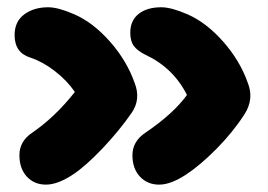

<svg xmlns="http://www.w3.org/2000/svg" viewBox="-20 -559 735 526"><path d="M33.2 -133.8Q33.2 -172.4 68.8 -195.8Q131.3 -238.8 185.1 -307.1Q163.6 -338.4 130.6 -364Q97.7 -389.6 64 -400.9Q20 -414.1 20 -462.9Q20 -500 46.4 -519.5Q72.8 -539.1 111.8 -539.1Q139.2 -539.1 183.1 -520Q234.9 -497.6 281.2 -445.1Q327.6 -392.6 349.1 -331.1Q366.2 -287.1 340.8 -250Q306.6 -200.7 260.7 -152.3Q214.8 -104 180.2 -81.1Q138.2 -53.2 106 -53.2Q73.7 -53.2 53.5 -75.2Q33.2 -97.2 33.2 -133.8ZM342.8 -133.8Q342.8 -171.9 378.9 -195.8Q455.1 -247.6 492.2 -298.8Q454.6 -373.5 377.9 -409.2Q356.4 -419.9 346.7 -433.1Q336.9 -446.3 336.9 -469.2Q336.9 -502.9 359.9 -521Q382.8 -539.1 421.9 -539.1Q449.2 -539.1 493.2 -520Q544.9 -497.6 591.3 -445.1Q637.7 -392.6 659.2 -331.1Q676.3 -287.6 649.9 -246.1Q618.2 -196.8 573.2 -151.4Q528.3 -106 490.2 -81.1Q448.2 -53.2 416 -53.2Q383.8 -53.2 363.3 -75.2Q342.8 -97.2 342.8 -133.8Z"/></svg>

Font: Shantell Sans Bouncy
Style: Regular
Weight: 800
Designer: Stephen Nixon, Anya Danilova, Shantell Martin
Foundry: Arrow Type
Version: Version 1.006;[9816181b4]